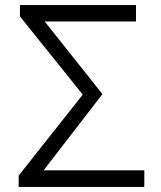

<svg xmlns="http://www.w3.org/2000/svg" viewBox="-20 -741 637 761"><path d="M54 -45 308 -366 59 -676V-721H519V-656H157L386 -368L153 -66H552V0H54Z"/></svg>

Font: Nebula Sans Book
Style: Regular
Weight: 400
Designer: Paul D. Hunt for Adobe (as Source Sans)
Foundry: Nebula Entertainment & Broadcasting LLC
Version: Version 1.010